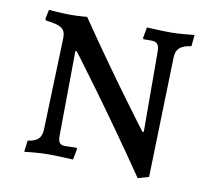

<svg xmlns="http://www.w3.org/2000/svg" viewBox="-65 -576 743 677"><g transform="rotate(10 307.0 -238.0)"><path d="M462 -136H457C457 -136 324 -311 195 -501C195 -501 163 -498 134 -498C107 -498 58 -502 58 -502L51 -468L55 -463C109 -457 125 -447 125 -414L114 -84C113 -52 97 -39 64 -35L59 6C59 6 106 0 142 0C177 0 233 3 233 3L241 -37L238 -40L198 -39C179 -39 172 -47 172 -72L175 -375H180C180 -375 317 -195 469 28L508 17L520 -413C521 -444 537 -458 575 -463L579 -504C579 -504 529 -498 494 -498C464 -498 409 -501 409 -501L402 -462L404 -458H434C452 -458 461 -448 461 -425Z"/></g></svg>

Font: Alegreya SC
Style: Regular
Weight: 400
Designer: Juan Pablo del Peral
Foundry: Huerta Tipografica
Version: Version 2.007;PS 002.007;hotconv 1.0.88;makeotf.lib2.5.64775